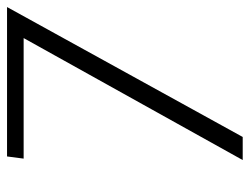

<svg xmlns="http://www.w3.org/2000/svg" viewBox="-100 -592 693 532"><g transform="rotate(-90 246.0 -326.5)"><path d="M492 -653 132 0H68L406 -607H72L78 -653Z"/></g></svg>

Font: Josefin Sans Light
Style: Italic
Weight: 300
Italic angle: -7°
Designer: Santiago Orozco
Foundry: Typemade
Version: Version 2.000